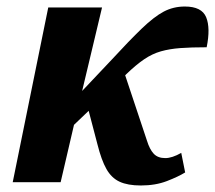

<svg xmlns="http://www.w3.org/2000/svg" viewBox="-20 -559 660 589"><path d="M19 0 128 -536H293L232 -280L318 -371Q377 -435 415 -471.5Q453 -508 482.5 -523.5Q512 -539 547 -539Q599 -539 612.5 -506Q626 -473 614 -414Q566 -414 533 -411.5Q500 -409 473.5 -401.5Q447 -394 422 -377Q397 -360 367 -331L364 -328L431 -127Q439 -101 451.5 -87.5Q464 -74 487 -74Q508 -74 536 -90L548 -30Q527 -17 492 -3.5Q457 10 412 10Q372 10 347 -1.5Q322 -13 306.5 -40.5Q291 -68 279 -116L252 -219L207 -176L166 0Z"/></svg>

Font: Noto Serif Condensed ExtraBold
Style: Italic
Weight: 800
Width: 3
Italic angle: -12°
Designer: Monotype Design Team
Foundry: Monotype Imaging Inc.
Version: Version 2.014; ttfautohint (v1.8.4.7-5d5b)